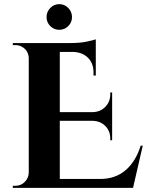

<svg xmlns="http://www.w3.org/2000/svg" viewBox="-20 -908 710 928"><path d="M310 -782Q292 -764 266.5 -764Q241 -764 223 -782Q205 -800 205 -825.5Q205 -851 223 -869.5Q241 -888 266.5 -888Q292 -888 310 -869.5Q328 -851 328 -825.5Q328 -800 310 -782ZM55 -10Q81 -10 99.5 -28.5Q118 -47 119 -73V-630Q116 -665 86 -682Q71 -690 55 -690H42V-700H323Q367 -700 400 -707Q433 -714 443 -718V-543H432V-555Q433 -600 406.5 -627.5Q380 -655 335 -657H269V-366H428Q465 -367 489 -391.5Q513 -416 513 -452V-461H522V-230H513V-238Q513 -275 489 -299Q465 -323 429 -324H269V-43H464Q537 -43 586.5 -85Q636 -127 660 -204H670L623 0H42V-10Z"/></svg>

Font: Cinzel Decorative
Style: Bold
Weight: 700
Version: Version 1.002;PS 001.002;hotconv 1.0.56;makeotf.lib2.0.21325